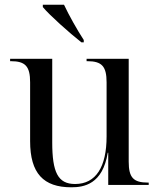

<svg xmlns="http://www.w3.org/2000/svg" viewBox="-20 -786 675 816"><path d="M326 -606H336V-616C308 -659 273 -721 252 -766H162V-756C191 -721 274 -647 326 -606ZM283 10C336 10 416 -2 438 -137H440V0H612V-10H609C547 -10 527 -31 527 -99V-536H348V-526H351C413 -526 433 -504 433 -436V-206C433 -77 388 -4 299 -4C226 -4 202 -54 202 -181V-536H23V-526H26C88 -526 108 -504 108 -436V-186C108 -49 165 10 283 10Z"/></svg>

Font: Noto Serif Display
Style: Regular
Weight: 400
Designer: Monotype Design Team
Foundry: Monotype Imaging Inc.
Version: Version 2.009